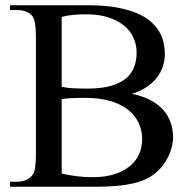

<svg xmlns="http://www.w3.org/2000/svg" viewBox="-20 -708 716 728"><path d="M636.2 -188Q636.2 -217.3 627 -243.7Q617.7 -270 598.6 -291.5Q579.6 -313 550 -328.6Q520.5 -344.2 480 -352.1Q511.2 -361.8 534.7 -377.2Q558.1 -392.6 573.7 -412.4Q589.4 -432.1 597.2 -455.6Q605 -479 605 -503.9Q605 -524.4 600.3 -546.1Q595.7 -567.9 583.7 -588.1Q571.8 -608.4 551 -626.7Q530.3 -645 498 -658.4Q465.8 -671.9 420.7 -679.9Q375.5 -688 314.9 -688H18.1V-669.9H43Q63.5 -669.9 77.9 -664.3Q92.3 -658.7 102.1 -647.9Q116.2 -630.9 116.2 -566.9V-122.1Q116.2 -92.8 113.3 -74Q110.4 -55.2 105 -46.9Q85.9 -19 43 -19H18.1V0H341.8Q386.2 0 420.7 -2.9Q455.1 -5.9 482.2 -12Q509.3 -18.1 529.8 -27.3Q550.3 -36.6 566.9 -49.8Q583.5 -63 596.4 -79.6Q609.4 -96.2 618.2 -114.3Q627 -132.3 631.6 -151.1Q636.2 -169.9 636.2 -188ZM498 -508.8Q498 -476.6 487.5 -451.2Q477.1 -425.8 454.6 -408.2Q432.1 -390.6 396.7 -381.3Q361.3 -372.1 311 -372.1Q280.8 -372.1 257.3 -373.3Q233.9 -374.5 213.9 -378.9V-644Q234.4 -649.4 257.3 -651.6Q280.3 -653.8 306.2 -653.8Q355 -653.8 390.9 -642.1Q426.8 -630.4 450.7 -610.6Q474.6 -590.8 486.3 -564.5Q498 -538.1 498 -508.8ZM519 -180.2Q519 -148.4 506.8 -122.1Q494.6 -95.7 470.7 -76.7Q446.8 -57.6 411.9 -46.9Q377 -36.1 331.1 -36.1Q301.8 -36.1 272.9 -39.6Q244.1 -43 213.9 -49.8V-332Q228 -335 250 -335.9Q272 -336.9 304.2 -336.9Q356.4 -336.9 396.7 -325.4Q437 -314 464.1 -293Q491.2 -272 505.1 -243.2Q519 -214.4 519 -180.2Z"/></svg>

Font: Galatia SIL
Style: Regular
Weight: 400
Designer: Development by SIL's NRSI team
Version: Version 2.1